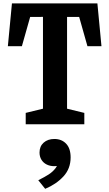

<svg xmlns="http://www.w3.org/2000/svg" viewBox="-20 -750 660 1159"><path d="M135.2 -68.5 272 -101.8 239.4 -45.7V-659.3L274.5 -648.1L126 -647.7L165.1 -658.4L112.2 -471.3H27.5L52.1 -729.6H567.9L592.5 -471.3H507.8L454.9 -658.4L494 -647.7H361.1L384.8 -658.5V-45.7L352.2 -101.8L489 -68.5V0H135.2ZM333.4 215.4 356.4 240.9Q335.2 253.1 307.7 253.1Q282.2 253.1 262 243.1Q241.8 233.1 230.2 214.4Q218.6 195.8 218.6 170.6Q218.6 133.2 243.6 111Q268.7 88.9 308.2 88.9Q351.9 88.9 379.1 117.3Q406.3 145.8 406.3 200.2Q406.3 267.9 363 314.9Q319.8 361.8 252.8 389.8L211.1 338Q250.8 318.1 274.5 302.7Q298.3 287.2 315 265.6Q331.7 244 333.4 215.4Z"/></svg>

Font: Monaspace Xenon Var ExtraLight
Style: Regular
Weight: 200
Designer: Riley Cran and the Lettermatic Team
Version: Version 1.200 (Monaspace Xenon Var)